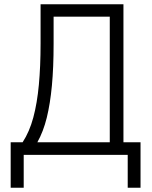

<svg xmlns="http://www.w3.org/2000/svg" viewBox="-20 -725 712 899"><path d="M30 154V-59H86Q118 -108 136 -175Q154 -242 162 -328.5Q170 -415 170 -521V-705H558V-59H638V154H578V0H91V154ZM155 -59H494V-647H231V-519Q231 -409 223 -324Q215 -239 199 -174Q183 -109 155 -59Z"/></svg>

Font: Nunito Sans 7pt Condensed Light
Style: Regular
Weight: 300
Width: 3
Designer: Vernon Adams
Foundry: Vernon Adams
Version: Version 3.101;gftools[0.9.27]